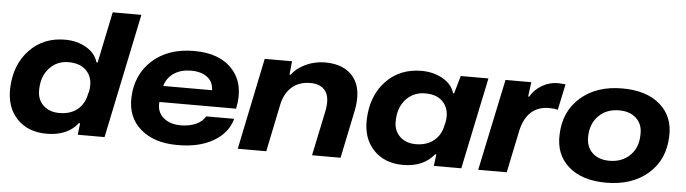

<svg xmlns="http://www.w3.org/2000/svg" viewBox="-46 -920 4003 1120"><g transform="rotate(5 1955.0 -359.5)"><path d="M251 10Q141 10 76.5 -58.5Q12 -127 17 -241Q23 -377 104.5 -461.5Q186 -546 311 -546Q382 -546 436 -514.5Q490 -483 505 -430H512L574 -729H742L590 0H433L441 -68H434Q373 10 251 10ZM314 -117Q380 -117 420.5 -150.5Q461 -184 472 -241L477 -258Q490 -328 455 -371.5Q420 -415 349 -417Q279 -419 233.5 -371.5Q188 -324 186 -247Q183 -188 219 -152.5Q255 -117 314 -117Z M1011 9Q879 8 800.5 -60Q722 -128 726 -244Q731 -379 823.5 -462.5Q916 -546 1068 -546Q1219 -546 1294.5 -460.5Q1370 -375 1340 -232H891Q885 -176 922.5 -142Q960 -108 1025 -107Q1077 -107 1115.5 -124.5Q1154 -142 1170 -172H1334Q1311 -87 1225.5 -38Q1140 11 1011 9ZM905 -327H1191Q1190 -376 1154.5 -403Q1119 -430 1060 -430Q1001 -430 960 -403Q919 -376 905 -327Z M1370 0 1481 -536H1641L1633 -457H1640Q1670 -498 1723 -522Q1776 -546 1834 -546Q1948 -546 2002 -476.5Q2056 -407 2030 -279L1972 0H1805L1860 -262Q1876 -341 1848.5 -380Q1821 -419 1759 -419Q1693 -419 1650.5 -381.5Q1608 -344 1594 -276L1537 0Z M2338 10Q2229 10 2164.5 -58.5Q2100 -127 2105 -240Q2111 -378 2192 -462Q2273 -546 2399 -546Q2469 -546 2523.5 -515Q2578 -484 2593 -432H2599L2629 -536H2791L2679 0H2518L2527 -68H2520Q2457 10 2338 10ZM2402 -117Q2465 -117 2506.5 -150Q2548 -183 2559 -239L2564 -259Q2577 -328 2542 -372Q2507 -416 2437 -417Q2367 -419 2321.5 -371.5Q2276 -324 2274 -247Q2271 -188 2307 -152.5Q2343 -117 2402 -117Z M2778 0 2891 -536H3042L3031 -451H3037Q3061 -493 3104.5 -518.5Q3148 -544 3198 -544Q3209 -544 3242 -541L3210 -389Q3188 -395 3157 -395Q3032 -393 2998 -254L2945 0Z M3527 10Q3386 10 3307 -59.5Q3228 -129 3233 -246Q3237 -382 3330.5 -464Q3424 -546 3575 -546Q3717 -546 3796.5 -476.5Q3876 -407 3871 -291Q3867 -154 3773 -72Q3679 10 3527 10ZM3535 -119Q3609 -119 3655.5 -164.5Q3702 -210 3703 -285Q3706 -346 3668.5 -381.5Q3631 -417 3568 -417Q3494 -417 3448 -371.5Q3402 -326 3400 -251Q3398 -190 3435 -154.5Q3472 -119 3535 -119Z"/></g></svg>

Font: Mona Sans Expanded
Style: Bold Italic
Weight: 700
Width: 7
Italic angle: -11.7°
Designer: Deni Anggara
Foundry: GitHub
Version: Version 1.001;gftools[0.9.33]